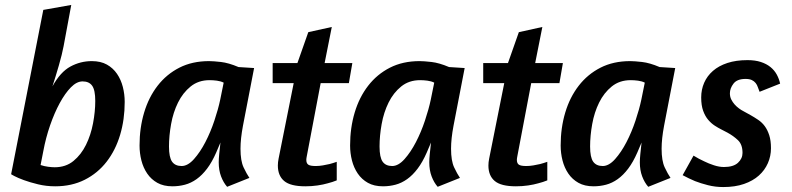

<svg xmlns="http://www.w3.org/2000/svg" viewBox="-20 -745 3199 776"><path d="M203 8Q167 8 134 0Q101 -8 76.5 -17Q52 -26 38 -33.5Q24 -41 25 -41L155 -705L268 -725L237 -558Q231 -526 218 -481Q205 -436 192 -396Q224 -454 264.5 -476Q305 -498 351 -498Q387 -498 412 -484Q437 -470 453 -446.5Q469 -423 476.5 -393.5Q484 -364 484 -333Q484 -262 465.5 -200Q447 -138 411 -91.5Q375 -45 322.5 -18.5Q270 8 203 8ZM155 -134 144 -78Q159 -73 174.5 -71Q190 -69 201 -69Q246 -69 277 -94.5Q308 -120 327.5 -159.5Q347 -199 356 -246.5Q365 -294 365 -337Q365 -381 352.5 -398.5Q340 -416 314 -416Q290 -416 266.5 -392Q243 -368 221.5 -328.5Q200 -289 182.5 -238.5Q165 -188 155 -134Z M870 -342 884 -411Q872 -417 856.5 -419Q841 -421 827 -421Q782 -421 750.5 -395.5Q719 -370 699.5 -330.5Q680 -291 671.5 -243.5Q663 -196 663 -153Q663 -109 675.5 -91.5Q688 -74 714 -74Q739 -74 764 -102Q789 -130 810 -170.5Q831 -211 846.5 -257.5Q862 -304 870 -342ZM544 -157Q544 -228 562.5 -290Q581 -352 617 -398.5Q653 -445 705 -471.5Q757 -498 825 -498Q842 -498 873 -494.5Q904 -491 944 -474L1007 -470L962 -237Q952 -184 952 -144Q952 -95 964.5 -68.5Q977 -42 988 -26L898 10Q883 -7 873.5 -32Q864 -57 864 -89Q864 -102 866 -122.5Q868 -143 871 -169L854 -129Q837 -90 817 -63.5Q797 -37 774.5 -21Q752 -5 727.5 1.5Q703 8 677 8Q641 8 616 -6Q591 -20 575 -43.5Q559 -67 551.5 -96.5Q544 -126 544 -157Z M1082 -490H1182L1226 -615L1321 -636L1292 -490H1404L1390 -409H1276L1220 -114Q1219 -109 1218.5 -105.5Q1218 -102 1218 -99Q1218 -85 1226 -79.5Q1234 -74 1256 -74Q1270 -74 1284.5 -76.5Q1299 -79 1312 -82Q1327 -86 1341 -91V-16Q1324 -9 1304 -4Q1287 1 1263.5 4.5Q1240 8 1214 8Q1154 8 1128.5 -13.5Q1103 -35 1103 -76Q1103 -89 1106 -104L1167 -409H1082Z M1721 -342 1735 -411Q1723 -417 1707.5 -419Q1692 -421 1678 -421Q1633 -421 1601.5 -395.5Q1570 -370 1550.5 -330.5Q1531 -291 1522.5 -243.5Q1514 -196 1514 -153Q1514 -109 1526.5 -91.5Q1539 -74 1565 -74Q1590 -74 1615 -102Q1640 -130 1661 -170.5Q1682 -211 1697.5 -257.5Q1713 -304 1721 -342ZM1395 -157Q1395 -228 1413.5 -290Q1432 -352 1468 -398.5Q1504 -445 1556 -471.5Q1608 -498 1676 -498Q1693 -498 1724 -494.5Q1755 -491 1795 -474L1858 -470L1813 -237Q1803 -184 1803 -144Q1803 -95 1815.5 -68.5Q1828 -42 1839 -26L1749 10Q1734 -7 1724.5 -32Q1715 -57 1715 -89Q1715 -102 1717 -122.5Q1719 -143 1722 -169L1705 -129Q1688 -90 1668 -63.5Q1648 -37 1625.5 -21Q1603 -5 1578.5 1.5Q1554 8 1528 8Q1492 8 1467 -6Q1442 -20 1426 -43.5Q1410 -67 1402.5 -96.5Q1395 -126 1395 -157Z M1933 -490H2033L2077 -615L2172 -636L2143 -490H2255L2241 -409H2127L2071 -114Q2070 -109 2069.5 -105.5Q2069 -102 2069 -99Q2069 -85 2077 -79.5Q2085 -74 2107 -74Q2121 -74 2135.5 -76.5Q2150 -79 2163 -82Q2178 -86 2192 -91V-16Q2175 -9 2155 -4Q2138 1 2114.5 4.5Q2091 8 2065 8Q2005 8 1979.5 -13.5Q1954 -35 1954 -76Q1954 -89 1957 -104L2018 -409H1933Z M2572 -342 2586 -411Q2574 -417 2558.5 -419Q2543 -421 2529 -421Q2484 -421 2452.5 -395.5Q2421 -370 2401.5 -330.5Q2382 -291 2373.5 -243.5Q2365 -196 2365 -153Q2365 -109 2377.5 -91.5Q2390 -74 2416 -74Q2441 -74 2466 -102Q2491 -130 2512 -170.5Q2533 -211 2548.5 -257.5Q2564 -304 2572 -342ZM2246 -157Q2246 -228 2264.5 -290Q2283 -352 2319 -398.5Q2355 -445 2407 -471.5Q2459 -498 2527 -498Q2544 -498 2575 -494.5Q2606 -491 2646 -474L2709 -470L2664 -237Q2654 -184 2654 -144Q2654 -95 2666.5 -68.5Q2679 -42 2690 -26L2600 10Q2585 -7 2575.5 -32Q2566 -57 2566 -89Q2566 -102 2568 -122.5Q2570 -143 2573 -169L2556 -129Q2539 -90 2519 -63.5Q2499 -37 2476.5 -21Q2454 -5 2429.5 1.5Q2405 8 2379 8Q2343 8 2318 -6Q2293 -20 2277 -43.5Q2261 -67 2253.5 -96.5Q2246 -126 2246 -157Z M3001 -502Q3032 -502 3055 -494.5Q3078 -487 3094 -474Q3110 -461 3119.5 -443.5Q3129 -426 3133 -407L3050 -374Q3046 -383 3043 -392.5Q3040 -402 3034 -409.5Q3028 -417 3018.5 -421.5Q3009 -426 2993 -426Q2959 -426 2944.5 -407Q2930 -388 2930 -368Q2930 -354 2935.5 -343Q2941 -332 2949 -323Q2957 -314 2966.5 -307Q2976 -300 2984 -296L3013 -280Q3029 -271 3044.5 -260.5Q3060 -250 3071 -235Q3082 -220 3089 -198.5Q3096 -177 3096 -146Q3096 -114 3083.5 -85.5Q3071 -57 3047 -35.5Q3023 -14 2987 -1.5Q2951 11 2903 11Q2871 11 2841.5 3.5Q2812 -4 2789 -13Q2763 -24 2739 -37L2783 -116Q2804 -103 2826 -93Q2844 -84 2865.5 -77Q2887 -70 2906 -70Q2944 -70 2962.5 -87Q2981 -104 2981 -127Q2981 -161 2962.5 -178.5Q2944 -196 2920 -209L2895 -222Q2883 -228 2869 -237Q2855 -246 2842.5 -260.5Q2830 -275 2822 -297Q2814 -319 2814 -351Q2814 -383 2826 -410.5Q2838 -438 2861.5 -458.5Q2885 -479 2920 -490.5Q2955 -502 3001 -502Z"/></svg>

Font: Amaranth
Style: Italic
Weight: 400
Designer: Gesine Todt
Foundry: Gesine Todt
Version: Version 1.001